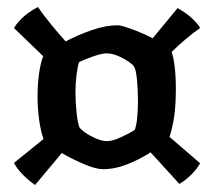

<svg xmlns="http://www.w3.org/2000/svg" viewBox="-20 -562 610 547"><path d="M80 -35Q61 -48 44 -65.5Q27 -83 20 -98L104 -166Q96 -188 91.5 -220.5Q87 -253 87 -288Q87 -320 91 -350.5Q95 -381 103 -402L20 -482Q24 -491 41 -508.5Q58 -526 88 -542Q103 -520 125.5 -492.5Q148 -465 167 -444Q201 -462 241 -476Q281 -490 316 -490Q325 -490 355.5 -479Q386 -468 415 -453L486 -539Q514 -523 530.5 -506.5Q547 -490 550 -482Q531 -469 508.5 -450Q486 -431 469 -414Q474 -401 477.5 -373Q481 -345 481 -310Q481 -264 476.5 -232Q472 -200 463 -172L550 -97Q543 -83 526.5 -66Q510 -49 491 -38L409 -128Q380 -109 344 -94.5Q308 -80 273 -80Q253 -80 219 -94.5Q185 -109 156 -126ZM284 -160Q298 -160 314 -166.5Q330 -173 344 -180.5Q358 -188 364 -192Q369 -206 371 -228Q373 -250 373 -273Q373 -305 370.5 -332.5Q368 -360 363 -370Q361 -376 347.5 -385.5Q334 -395 316.5 -402.5Q299 -410 283 -410Q270 -410 244.5 -401Q219 -392 205 -385Q201 -372 198 -348.5Q195 -325 195 -299Q195 -272 198 -242.5Q201 -213 206 -200Q209 -194 222.5 -184.5Q236 -175 253.5 -167.5Q271 -160 284 -160Z"/></svg>

Font: Texturina 72pt Black
Style: Regular
Weight: 900
Designer: Guillermo Torres Carreño
Foundry: Omnibus-Type
Version: Version 1.002; ttfautohint (v1.8.3)